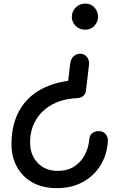

<svg xmlns="http://www.w3.org/2000/svg" viewBox="-20 -844 660 1045"><path d="M290 180Q211.5 180.5 154.5 147.8Q97.5 115 68 56Q38.5 -3 43 -81Q47 -173.5 84.5 -241Q122 -308.5 189.5 -349.8Q257 -391 351 -404L362 -497Q366 -526 381.8 -538.8Q397.5 -551.5 416.5 -551.5Q433 -551.5 444.2 -542.8Q455.5 -534 460.8 -520.8Q466 -507.5 464.5 -493L448.5 -354.5Q446.5 -333 433.5 -322Q420.5 -311 401.5 -310Q346.5 -307.5 304.5 -292.8Q262.5 -278 232 -254.5Q201.5 -231 182.2 -202Q163 -173 153.8 -141.2Q144.5 -109.5 144 -78.5Q141 -5.5 183 40.2Q225 86 294.5 86Q347.5 86 384.2 62Q421 38 441.2 -0.5Q461.5 -39 465.5 -81.5Q467.5 -111 484 -120.8Q500.5 -130.5 518.5 -130.5Q540.5 -130.5 555.5 -113.5Q570.5 -96.5 566.5 -65Q559.5 6.5 523.2 61.8Q487 117 427.5 148.5Q368 180 290 180ZM443.5 -682.5Q423 -682.5 406.5 -692Q390 -701.5 380.5 -717.5Q371 -733.5 371 -753Q371.5 -782.5 392.5 -803.5Q413.5 -824.5 444 -824.5Q475 -824.5 494.2 -803.2Q513.5 -782 513.5 -753Q513.5 -734.5 504.5 -718.2Q495.5 -702 479.8 -692.2Q464 -682.5 443.5 -682.5Z"/></svg>

Font: Edu SA Hand Medium
Style: Regular
Weight: 500
Designer: Tina and Corey Anderson, Eben Sorkin, Mirko Velimirovic
Foundry: Google for Education
Version: Version 2.000